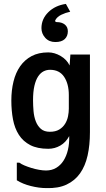

<svg xmlns="http://www.w3.org/2000/svg" viewBox="-20 -805 540 982"><path d="M332 -319Q332 -376 308 -412Q284 -448 236 -448Q218 -448 202.5 -440Q187 -432 175 -414Q163 -396 156 -366Q149 -336 149 -292Q149 -265 151.5 -236.5Q154 -208 163 -184.5Q172 -161 189 -146Q206 -131 235 -131Q264 -131 283 -142.5Q302 -154 313 -172Q324 -190 328 -210.5Q332 -231 332 -249ZM215 67Q245 67 267.5 53.5Q290 40 305 16.5Q320 -7 327.5 -39Q335 -71 334 -109Q317 -77 288.5 -60.5Q260 -44 227 -44Q171 -44 134.5 -63Q98 -82 76.5 -115.5Q55 -149 46.5 -194Q38 -239 38 -291Q38 -343 49 -388Q60 -433 83 -466Q106 -499 141.5 -518Q177 -537 227 -537Q259 -537 290.5 -518.5Q322 -500 336 -470L340 -526H440V-129Q440 -63 428 -9.5Q416 44 389.5 81.5Q363 119 320.5 139Q278 159 217 157Q180 157 138 146.5Q96 136 66 117V27H79Q88 34 104.5 41Q121 48 140.5 54Q160 60 180 63.5Q200 67 215 67ZM327 -645Q327 -620 311 -605Q295 -590 263 -590Q231 -590 211.5 -611.5Q192 -633 192 -661Q192 -708 227 -742.5Q262 -777 317 -785L339 -745Q315 -740 293.5 -729.5Q272 -719 263 -702Q261 -698 263 -695Q265 -692 270 -692Q296 -692 311.5 -679.5Q327 -667 327 -645Z"/></svg>

Font: D2Coding
Style: Bold
Weight: 700
Monospace: yes
Designer: Yong-Rak Park; Jeong-Hwan Yoon; Sang-Min Lee;
Foundry: NHN Corporation
Version: Version 1.3.2; Build 20180524